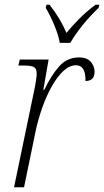

<svg xmlns="http://www.w3.org/2000/svg" viewBox="-20 -786 437 806"><path d="M127 -423Q129 -436 131.5 -451Q134 -466 134 -477Q134 -499 121.5 -505Q109 -511 76 -511H57L63 -536H184L162 -409H166Q195 -470 228.5 -507.5Q262 -545 312 -545Q345 -545 361 -526.5Q377 -508 377 -485Q377 -446 339 -446Q339 -481 329 -496.5Q319 -512 299 -512Q272 -512 246.5 -488.5Q221 -465 198 -424.5Q175 -384 157 -333Q139 -282 128 -228L81 0H39ZM231 -606Q225 -640 207.5 -681.5Q190 -723 172 -753L175 -766H188Q233 -709 259 -648Q282 -676 312 -706.5Q342 -737 381 -766H397L394 -753Q356 -717 326 -679.5Q296 -642 275 -606Z"/></svg>

Font: Noto Serif SemiCondensed ExtraLight
Style: Italic
Weight: 200
Width: 4
Italic angle: -12°
Designer: Monotype Design Team
Foundry: Monotype Imaging Inc.
Version: Version 2.013